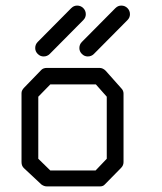

<svg xmlns="http://www.w3.org/2000/svg" viewBox="-20 -720 580 687"><path d="M117 -374V-152L160 -110H322L362 -152V-374L323 -418H160ZM67 -407 128 -470Q135 -477 148 -477H336Q348 -477 358 -467L414 -404Q422 -396 422 -385V-140Q422 -128 413 -119L355 -60Q349 -53 337.5 -53H334H148Q137.5 -53 128 -60L66 -118Q57 -126 57 -140V-387Q57 -397 67 -407ZM264 -548Q264 -561 273 -570L393 -691Q402 -700 414 -700Q427 -700 436 -691Q445 -682 445 -669Q445 -657 436 -648L316 -527Q307 -518 294 -518Q282 -518 273 -527Q264 -536 264 -548ZM106 -548Q106 -561 115 -570L235 -691Q244 -700 256 -700Q269 -700 278 -691Q287 -682 287 -669Q287 -657 278 -648L158 -527Q149 -518 136 -518Q124 -518 115 -527Q106 -536 106 -548Z"/></svg>

Font: 3270 Nerd Font Mono
Style: Regular
Weight: 400
Monospace: yes
Version: Version 3.0.1;Nerd Fonts 3.0.0